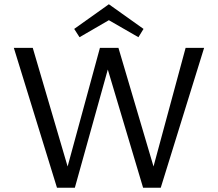

<svg xmlns="http://www.w3.org/2000/svg" viewBox="-20 -883 1025 903"><path d="M940 -658 736 0H653L487 -556L332 0H248L45 -658H134L298 -100L450 -658H537L702 -100L853 -658ZM631 -708 492 -788 354 -708 329 -747 492 -863 655 -747Z"/></svg>

Font: Ysabeau Medium
Style: Regular
Weight: 500
Designer: Christian Thalmann (Catharsis Fonts)
Version: Version 0.003